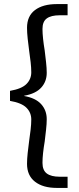

<svg xmlns="http://www.w3.org/2000/svg" viewBox="-20 -820 385 940"><path d="M112.3 -18Q112.3 -41 115.6 -71.5Q119 -102 122.8 -131.2Q127 -158.5 130 -185.7Q133.1 -212.9 133.1 -234.9Q133.1 -269 109.4 -292.6Q85.8 -316.3 29 -326.1V-375.2Q85.8 -385 109.4 -408.6Q133.1 -432.3 133.1 -466.1Q133.1 -488.1 130 -515.8Q127 -543.5 122.8 -570.8Q119 -599.3 115.6 -630.1Q112.3 -661 112.3 -683.8Q112.3 -741.3 151.1 -770.6Q190 -800 258 -800H310.9V-745.2H272.4Q230.1 -745.2 209.1 -729.8Q188 -714.4 188 -678.5Q188 -657.5 190.9 -630Q193.8 -602.5 198.8 -573Q202.3 -545.3 205.5 -515.5Q208.8 -485.8 208.8 -463.6Q208.8 -420.5 181.5 -390.8Q154.3 -361 98.3 -351.3V-350Q154.3 -340.2 181.5 -310.1Q208.8 -280 208.8 -236.4Q208.8 -214.2 205.5 -184.5Q202.3 -154.7 198.8 -127Q193.8 -98 190.9 -71.2Q188 -44.5 188 -22.5Q188 13.6 209.2 29.4Q230.4 45.2 272.4 45.2H310.9V100H258Q190.2 100 151.3 69.6Q112.3 39.3 112.3 -18Z"/></svg>

Font: AF Albert Sans Medium
Style: Regular
Weight: 500
Designer: Andreas Rasmussen
Foundry: a.Foundry
Version: Version 1.300;Glyphs 3.2 (3231)